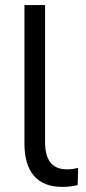

<svg xmlns="http://www.w3.org/2000/svg" viewBox="-20 -725 336 754"><path d="M225 9Q151 9 113.5 -34.5Q76 -78 76 -161V-705H157V-167Q157 -60 242 -60Q267 -60 287 -66L285 2Q254 9 225 9Z"/></svg>

Font: Nunito Sans
Style: Regular
Weight: 400
Designer: Vernon Adams
Foundry: Vernon Adams
Version: Version 3.101; ttfautohint (v1.8.4.7-5d5b);gftools[0.9.27]